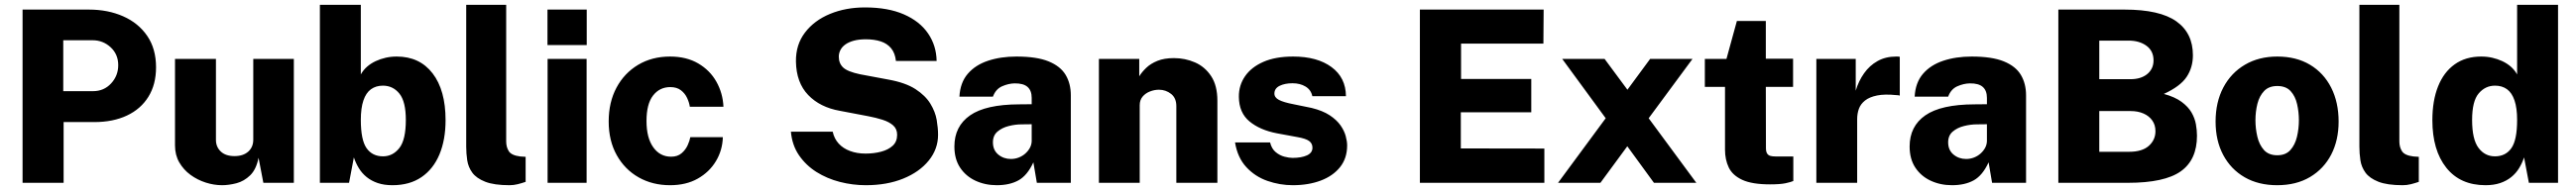

<svg xmlns="http://www.w3.org/2000/svg" viewBox="-20 -763 10732 793"><path d="M74 0V-723H350.5Q429.5 -723 493 -695Q556.5 -667 593.2 -613.2Q630 -559.5 630 -482Q630 -410.5 598.2 -359.2Q566.5 -308 508.8 -280.8Q451 -253.5 372.5 -253.5H245V0ZM243.5 -382.5H367.5Q413 -382.5 442.8 -414.8Q472.5 -447 472.5 -491Q472.5 -536.5 440.8 -565.8Q409 -595 366 -595H243.5Z M905 10Q871.5 10 837 -1Q802.5 -12 773.5 -33.2Q744.5 -54.5 726.8 -85.2Q709 -116 709 -156V-517H879.5V-179Q879.5 -150 899.5 -130.8Q919.5 -111.5 957 -111.5Q993 -111.5 1014 -130.2Q1035 -149 1035 -180V-517H1204V0H1077L1057 -104.5Q1047.5 -56 1022 -31.2Q996.5 -6.5 964.8 1.8Q933 10 905 10Z M1614.5 10Q1580 10 1553.5 1Q1527 -8 1507.5 -23.8Q1488 -39.5 1475 -60.8Q1462 -82 1454 -106L1434 0H1312.5V-743H1483V-452.5Q1493.5 -471 1509.2 -484.8Q1525 -498.5 1544.8 -507.8Q1564.5 -517 1586.5 -522Q1608.5 -527 1632.5 -527Q1728 -527 1782 -456.8Q1836 -386.5 1836 -261.5Q1836 -179.5 1810.5 -118.5Q1785 -57.5 1735.8 -23.8Q1686.5 10 1614.5 10ZM1575.5 -110.5Q1616 -110.5 1643.2 -144.8Q1670.5 -179 1670.5 -262.5Q1670.5 -339 1643.8 -372.2Q1617 -405.5 1575 -405.5Q1546 -405.5 1525.2 -390.5Q1504.5 -375.5 1493.8 -343.8Q1483 -312 1483 -262.5Q1483 -178.5 1507 -144.5Q1531 -110.5 1575.5 -110.5Z M2102.5 10Q2038 10 2001.2 -4.5Q1964.5 -19 1947.5 -42.2Q1930.5 -65.5 1926.2 -94Q1922 -122.5 1922 -150.5V-743H2088.5V-172.5Q2088.5 -149 2099.5 -131.8Q2110.5 -114.5 2147 -110L2169.5 -108.5V-4Q2153.5 1.5 2136.5 5.8Q2119.5 10 2102.5 10Z M2423.5 -517V0H2261V-517ZM2424 -723V-575H2260.5V-723Z M2771 -527Q2839.5 -527 2888.5 -498.2Q2937.5 -469.5 2964.2 -421.8Q2991 -374 2993.5 -317.5H2853.5Q2851 -335 2842.2 -354Q2833.5 -373 2816.5 -386.2Q2799.5 -399.5 2772 -399.5Q2727.5 -399.5 2700.2 -364.2Q2673 -329 2673 -258Q2673 -188 2701 -148.5Q2729 -109 2775.5 -109Q2802.5 -109 2819.2 -123.5Q2836 -138 2844.5 -157Q2853 -176 2855.5 -190.5H2991Q2989.5 -136 2962.2 -90.5Q2935 -45 2886.5 -17.5Q2838 10 2771 10Q2698 10 2640.2 -22.8Q2582.5 -55.5 2549 -115.5Q2515.5 -175.5 2515.5 -256Q2515.5 -336.5 2548 -397.2Q2580.5 -458 2638.2 -492.5Q2696 -527 2771 -527Z M3586.5 10Q3531.5 10 3478.2 -3.8Q3425 -17.5 3381 -45.2Q3337 -73 3308.2 -115Q3279.5 -157 3274.5 -213.5H3448.5Q3455 -184 3473.5 -163.8Q3492 -143.5 3520.8 -132.8Q3549.5 -122 3585.5 -122Q3620.5 -122 3650.5 -130Q3680.5 -138 3698.8 -155Q3717 -172 3717 -200.5Q3717 -225 3700.2 -239.8Q3683.5 -254.5 3656 -263.2Q3628.5 -272 3596.5 -278L3478.5 -300.5Q3396 -315 3346.5 -366.5Q3297 -418 3295.5 -506Q3294.5 -576.5 3333.2 -627.2Q3372 -678 3437.5 -705Q3503 -732 3583 -732Q3679 -732 3745.2 -703Q3811.5 -674 3846 -623.2Q3880.5 -572.5 3881.5 -508.5H3712Q3708.5 -541.5 3692 -561.5Q3675.5 -581.5 3648.8 -590.2Q3622 -599 3586.5 -599Q3557.5 -599 3536.5 -593.2Q3515.5 -587.5 3501.5 -577.5Q3487.5 -567.5 3480.8 -554.2Q3474 -541 3474 -526.5Q3474 -498.5 3492.2 -481.2Q3510.5 -464 3562.5 -453L3680 -431Q3752 -418 3793.5 -391Q3835 -364 3855.5 -330.2Q3876 -296.5 3881.8 -262.5Q3887.5 -228.5 3887.5 -200.5Q3887.5 -141 3848.8 -93Q3810 -45 3742.2 -17.5Q3674.5 10 3586.5 10Z M4132 10Q4083.5 10 4043.2 -8.8Q4003 -27.5 3979.2 -63.5Q3955.5 -99.5 3955.5 -151.5Q3955.5 -236 4020.8 -281.5Q4086 -327 4225 -327.5L4277.5 -328V-354.5Q4277.5 -385 4260.2 -400.2Q4243 -415.5 4206 -415Q4180.5 -414.5 4154 -402.8Q4127.5 -391 4116 -359.5H3976.5Q3979.5 -418 4011.2 -455Q4043 -492 4095.8 -509.5Q4148.5 -527 4214 -527Q4298.5 -527 4348 -506.8Q4397.5 -486.5 4419 -450.2Q4440.5 -414 4440.5 -365V0H4299L4284.5 -85.5Q4259.5 -31 4222.8 -10.5Q4186 10 4132 10ZM4191 -99.5Q4208 -99.5 4223.5 -105.5Q4239 -111.5 4251 -122.2Q4263 -133 4270 -146Q4277 -159 4277.5 -174V-244.5L4235.5 -244Q4209.5 -244 4181.8 -237Q4154 -230 4135 -213.8Q4116 -197.5 4116 -169Q4116 -136.5 4138.2 -118Q4160.5 -99.5 4191 -99.5Z M4557.5 0V-517H4725.5V-444.5Q4736.5 -462.5 4754.8 -480Q4773 -497.5 4801.2 -509Q4829.5 -520.5 4870 -520.5Q4916.5 -520.5 4957.8 -502.5Q4999 -484.5 5025 -445.2Q5051 -406 5051 -342.5V0H4880V-320Q4880 -354 4858 -371.2Q4836 -388.5 4807.5 -388.5Q4788.5 -388.5 4770 -381.2Q4751.5 -374 4739.5 -359.8Q4727.5 -345.5 4727.5 -324V0Z M5365 10Q5311 10 5259.5 -8Q5208 -26 5171.5 -65.5Q5135 -105 5124.5 -168.5H5270.5Q5277 -142 5294 -128Q5311 -114 5330.5 -109Q5350 -104 5364 -104Q5401 -104 5424 -114.5Q5447 -125 5447 -146.5Q5447 -164.5 5432.8 -174.8Q5418.5 -185 5383.5 -191L5299.5 -206.5Q5228.5 -220 5184.8 -256.2Q5141 -292.5 5140.5 -359Q5140 -406.5 5166 -444.5Q5192 -482.5 5242.5 -504.8Q5293 -527 5366.5 -527Q5467 -527 5526.5 -483Q5586 -439 5586.5 -361.5H5446.5Q5441 -388 5418.2 -401.8Q5395.5 -415.5 5364 -415.5Q5332 -415.5 5310.2 -404.8Q5288.5 -394 5288.5 -372.5Q5288.5 -356 5307.5 -346Q5326.5 -336 5368 -328L5443.5 -312.5Q5490 -301 5519 -281.8Q5548 -262.5 5563.8 -240Q5579.5 -217.5 5585.5 -195.2Q5591.5 -173 5591.5 -156Q5591.5 -102.5 5562 -65.5Q5532.5 -28.5 5481.2 -9.2Q5430 10 5365 10Z M5894.5 0V-723H6410L6409 -581H6066V-433.5H6358.5V-294.5H6065V-143.5L6413 -143V0Z M7046 0H6869.5L6758.5 -152.5L6646.5 0H6470L6668.5 -269.5L6487.5 -517H6664L6759 -388.5L6853.5 -517H7030L6847.5 -269.5Z M7449 -400.5H7335.5L7336 -145.5Q7336 -130 7340.8 -122.5Q7345.5 -115 7354 -112.5Q7362.5 -110 7375 -110H7450V-7.5Q7439.5 -3 7417.5 1.8Q7395.5 6.5 7353 6.5Q7278.5 6.5 7237.8 -12.2Q7197 -31 7181.2 -63.8Q7165.5 -96.5 7165.5 -138V-400.5H7081.5V-517H7171.5L7215 -675.5H7335.5V-518H7449Z M7546 0V-517H7710V-384.5Q7722 -425 7744.8 -457.2Q7767.5 -489.5 7801 -508.2Q7834.5 -527 7878.5 -527Q7884 -527 7888.2 -526.8Q7892.5 -526.5 7893.5 -525.5V-364Q7891 -365 7887.2 -365.5Q7883.5 -366 7879.5 -366Q7830.5 -371 7798.8 -364.5Q7767 -358 7748.8 -343.5Q7730.5 -329 7723.2 -309Q7716 -289 7716 -265.5V0Z M8111 10Q8062.5 10 8022.2 -8.8Q7982 -27.5 7958.2 -63.5Q7934.5 -99.5 7934.5 -151.5Q7934.5 -236 7999.8 -281.5Q8065 -327 8204 -327.5L8256.5 -328V-354.5Q8256.5 -385 8239.2 -400.2Q8222 -415.5 8185 -415Q8159.5 -414.5 8133 -402.8Q8106.5 -391 8095 -359.5H7955.5Q7958.5 -418 7990.2 -455Q8022 -492 8074.8 -509.5Q8127.5 -527 8193 -527Q8277.5 -527 8327 -506.8Q8376.5 -486.5 8398 -450.2Q8419.5 -414 8419.5 -365V0H8278L8263.5 -85.5Q8238.5 -31 8201.8 -10.5Q8165 10 8111 10ZM8170 -99.5Q8187 -99.5 8202.5 -105.5Q8218 -111.5 8230 -122.2Q8242 -133 8249 -146Q8256 -159 8256.5 -174V-244.5L8214.5 -244Q8188.5 -244 8160.8 -237Q8133 -230 8114 -213.8Q8095 -197.5 8095 -169Q8095 -136.5 8117.2 -118Q8139.5 -99.5 8170 -99.5Z M8554 0V-723H8829.5Q8976.5 -723 9045.5 -674Q9114.5 -625 9114.5 -532.5Q9114.5 -481 9088.2 -441.8Q9062 -402.5 8993.5 -371Q9039.5 -358.5 9067.2 -338Q9095 -317.5 9108.8 -293.5Q9122.5 -269.5 9127 -244.5Q9131.5 -219.5 9131.5 -196.5Q9131.5 -96 9064 -48Q8996.5 0 8843.5 0ZM8724.5 -129.5H8849Q8903 -129.5 8930.8 -154.2Q8958.5 -179 8958.5 -215.5Q8958.5 -241.5 8945.2 -260.2Q8932 -279 8908.8 -289.2Q8885.5 -299.5 8855 -299.5H8724.5ZM8724.5 -432.5H8855Q8875.5 -432.5 8892.5 -437.5Q8909.5 -442.5 8922.5 -452.5Q8935.5 -462.5 8943 -477.2Q8950.5 -492 8950.5 -511Q8950.5 -550.5 8921 -572Q8891.5 -593.5 8847 -593.5H8724.5Z M9465.5 10Q9387.5 10 9330 -23.2Q9272.5 -56.5 9240.8 -116.2Q9209 -176 9209 -255.5Q9209 -336.5 9241.2 -397.8Q9273.5 -459 9331.5 -493Q9389.5 -527 9466 -527Q9545 -527 9602.2 -492.8Q9659.5 -458.5 9690.5 -397.2Q9721.5 -336 9721.5 -255.5Q9721.5 -178 9690.8 -118.2Q9660 -58.5 9602.5 -24.2Q9545 10 9465.5 10ZM9466 -115Q9501 -115 9520.5 -136.8Q9540 -158.5 9548 -192.2Q9556 -226 9556 -261Q9556 -295.5 9548.5 -328.5Q9541 -361.5 9521.5 -382.8Q9502 -404 9466 -404Q9431 -404 9411.2 -383.2Q9391.5 -362.5 9383.2 -329.8Q9375 -297 9375 -261Q9375 -227 9382.8 -193.2Q9390.5 -159.5 9410.2 -137.2Q9430 -115 9466 -115Z M9988.5 10Q9924 10 9887.2 -4.5Q9850.5 -19 9833.5 -42.2Q9816.5 -65.5 9812.2 -94Q9808 -122.5 9808 -150.5V-743H9974.5V-172.5Q9974.5 -149 9985.5 -131.8Q9996.5 -114.5 10033 -110L10055.5 -108.5V-4Q10039.5 1.5 10022.5 5.8Q10005.5 10 9988.5 10Z M10333.5 10Q10228 10 10170 -63Q10112 -136 10112 -261.5Q10112 -343 10135.8 -402.5Q10159.5 -462 10205 -494.5Q10250.5 -527 10315.5 -527Q10339.5 -527 10361.5 -522Q10383.5 -517 10403.2 -507.8Q10423 -498.5 10438.8 -484.8Q10454.5 -471 10465 -452.5V-743H10635.5V0H10514L10494 -106Q10486 -82 10473 -60.8Q10460 -39.5 10440.5 -23.8Q10421 -8 10394.5 1Q10368 10 10333.5 10ZM10372.5 -110.5Q10417 -110.5 10441 -144.5Q10465 -178.5 10465 -262.5Q10465 -312 10454.2 -343.8Q10443.5 -375.5 10423 -390.5Q10402.5 -405.5 10373 -405.5Q10332.5 -405.5 10305 -373.2Q10277.5 -341 10277.5 -262.5Q10277.5 -181.5 10304 -146Q10330.5 -110.5 10372.5 -110.5Z"/></svg>

Font: Public Sans ExtraBold
Style: Regular
Weight: 800
Designer: The Public Sans Project Authors: Dan O. Williams and USWDS (Libre Franklin designed by Pablo Impallari and Rodrigo Fuenz
Version: Version 1.007